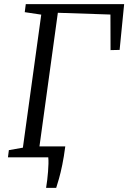

<svg xmlns="http://www.w3.org/2000/svg" viewBox="-20 -763 622 931"><path d="M203.5 148Q206.5 130 209 109.5Q211.5 89 213 68.8Q214.5 48.5 215 30.8Q215.5 13 214 0L150 -53H296.5Q290 -2.5 282 36.2Q274 75 266.2 102.5Q258.5 130 252.5 148ZM18.5 0 23 -35 91 -47 180 -692 100 -704 105 -743H582L560 -521L516 -520L515.5 -692.5L260.5 -701L170.5 -47L285.5 -35L282 0Z"/></svg>

Font: Merriweather Light
Style: Italic
Weight: 300
Italic angle: -7.8°
Designer: Eben Sorkin
Foundry: Eben Sorkin
Version: Version 2.101